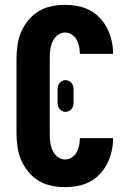

<svg xmlns="http://www.w3.org/2000/svg" viewBox="-20 -763 540 791"><path d="M248 8Q219 8 191 2Q163 -4 139 -18.5Q115 -33 96.5 -55.5Q78 -78 67 -104Q56 -130 52 -158.5Q48 -187 48 -215V-520Q48 -548 52 -576.5Q56 -605 67 -631Q78 -657 96.5 -679.5Q115 -702 139 -716.5Q163 -731 191 -737Q219 -743 248 -743Q274 -743 300.5 -738Q327 -733 350.5 -720.5Q374 -708 392.5 -688Q411 -668 422.5 -644.5Q434 -621 440 -594.5Q446 -568 446 -541H309Q309 -556 306 -571Q303 -586 296 -599Q289 -612 276 -620.5Q263 -629 248 -629Q236 -629 225.5 -623.5Q215 -618 207.5 -609Q200 -600 195.5 -589Q191 -578 188.5 -566.5Q186 -555 185.5 -543.5Q185 -532 185 -520V-215Q185 -203 185.5 -191.5Q186 -180 188.5 -168.5Q191 -157 195.5 -146Q200 -135 207.5 -126Q215 -117 225.5 -111.5Q236 -106 248 -106Q263 -106 276 -114.5Q289 -123 296 -136Q303 -149 306 -164Q309 -179 309 -194H446Q446 -167 440 -140.5Q434 -114 422.5 -90.5Q411 -67 392.5 -47Q374 -27 350.5 -14.5Q327 -2 300.5 3Q274 8 248 8ZM250 -302Q243 -302 236 -305.5Q229 -309 224.5 -315Q220 -321 218.5 -328.5Q217 -336 217 -343V-392Q217 -399 218.5 -406.5Q220 -414 224.5 -420Q229 -426 236 -429.5Q243 -433 250 -433Q257 -433 264 -429.5Q271 -426 275.5 -420Q280 -414 281.5 -406.5Q283 -399 283 -392V-343Q283 -336 281.5 -328.5Q280 -321 275.5 -315Q271 -309 264 -305.5Q257 -302 250 -302Z"/></svg>

Font: Iosevka SS18 Heavy
Style: Regular
Weight: 900
Monospace: yes
Designer: Belleve Invis
Foundry: Belleve Invis
Version: Version 25.1.1; ttfautohint (v1.8.4)